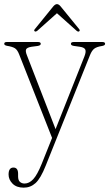

<svg xmlns="http://www.w3.org/2000/svg" viewBox="-20 -644 516 907"><path d="M177 130 226 7.5 70.5 -387Q62 -409 50.2 -416.2Q38.5 -423.5 13.5 -427.5Q0 -430 0 -437Q0 -445.5 11.5 -445.5H160Q172.5 -445.5 172.5 -437Q172.5 -429.5 158.5 -427L128.5 -423Q107 -419.5 103.2 -410.5Q99.5 -401.5 107.5 -382L242.5 -34L379 -378Q387.5 -400 382.8 -410Q378 -420 357.5 -423L329.5 -427Q315 -429 315 -437Q315 -445.5 328 -445.5H464Q476.5 -445.5 476.5 -437Q476.5 -429.5 463 -427Q437 -423 425.5 -414.2Q414 -405.5 405.5 -384.5L196 138.5Q172 199 148 220.8Q124 242.5 92 242.5Q58 242.5 39.2 223.5Q20.5 204.5 20.5 180.5Q20.5 147.5 43.5 147.5Q65.5 147.5 65.5 177V189.5Q65.5 207.5 74.2 215.2Q83 223 96 223Q118 223 137 202.5Q156 182 177 130ZM354 -496Q349.5 -492.5 342 -498.5L249 -581.5L156 -498.5Q148.5 -493 144 -496Q138.5 -499.5 145 -507L231 -613Q240.5 -624.5 249 -624.5Q258 -624.5 267 -613L353.5 -507Q359.5 -500 354 -496Z"/></svg>

Font: Fraunces 72pt S050 Thin
Style: Regular
Weight: 100
Version: Version 1.000; ttfautohint (v1.8.3)